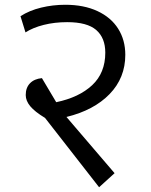

<svg xmlns="http://www.w3.org/2000/svg" viewBox="-20 -728 634 806"><path d="M259 -237 461 -1 396 58 169 -233Q126 -259 107 -282Q88 -305 88 -329Q88 -360 106 -378.5Q124 -397 156 -400L216 -299Q312 -319 367 -370.5Q422 -422 422 -507Q422 -569 384 -602Q346 -635 262 -635Q209 -635 163.5 -623.5Q118 -612 87 -592L66 -660Q103 -684 152.5 -696Q202 -708 254 -708Q332 -708 389 -681.5Q446 -655 476 -607.5Q506 -560 506 -498Q506 -401 440 -333Q374 -265 259 -237Z"/></svg>

Font: AmikoRegular
Style: Regular
Weight: 400
Designer: Pablo Impallari, Rodrigo Fuenzalida, Andres Torresi
Foundry: Impallari Type
Version: Version 1.000; ttfautohint (v1.3)